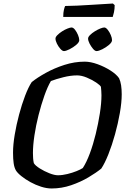

<svg xmlns="http://www.w3.org/2000/svg" viewBox="-20 -1070 718 1090"><path d="M273 0Q245 0 213.5 -10Q182 -20 153 -36Q124 -52 101.5 -70Q79 -88 70 -103Q61 -119 57.5 -143.5Q54 -168 54 -203Q54 -248 63.5 -305Q73 -362 88.5 -420Q104 -478 122.5 -526.5Q141 -575 160 -604Q191 -629 239.5 -656Q288 -683 345.5 -701.5Q403 -720 461 -720Q494 -720 534 -705.5Q574 -691 607.5 -669.5Q641 -648 656 -626Q664 -609 667.5 -586Q671 -563 671 -535Q671 -489 660.5 -429Q650 -369 633 -307.5Q616 -246 595.5 -194.5Q575 -143 555 -113Q527 -90 482.5 -63.5Q438 -37 384 -18.5Q330 0 273 0ZM309 -75Q334 -75 362.5 -82Q391 -89 414.5 -98.5Q438 -108 450 -116Q471 -148 490 -199Q509 -250 523.5 -309.5Q538 -369 547 -427Q556 -485 556 -529Q556 -541 555 -554Q554 -567 553 -577Q549 -586 526 -601.5Q503 -617 473 -629.5Q443 -642 418 -642Q381 -642 339.5 -631.5Q298 -621 269 -610Q250 -578 232 -527Q214 -476 199 -417Q184 -358 175.5 -301.5Q167 -245 167 -201Q167 -186 168 -171.5Q169 -157 172 -144Q180 -130 205.5 -114Q231 -98 260 -86.5Q289 -75 309 -75ZM528 -780Q519 -780 508 -793Q497 -806 488.5 -822.5Q480 -839 480 -851Q480 -860 491 -871Q502 -882 518 -892Q534 -902 549 -908Q564 -914 572 -914Q581 -914 591.5 -901Q602 -888 609 -871Q616 -854 616 -842Q616 -830 599 -815.5Q582 -801 561 -790.5Q540 -780 528 -780ZM343 -780Q334 -780 322.5 -793Q311 -806 303 -822.5Q295 -839 295 -851Q295 -860 306 -871Q317 -882 332.5 -892Q348 -902 363.5 -908Q379 -914 386 -914Q396 -914 406 -901Q416 -888 423 -871Q430 -854 430 -842Q430 -830 413 -815.5Q396 -801 375 -790.5Q354 -780 343 -780ZM339 -974Q339 -999 343 -1015Q347 -1031 350 -1036Q379 -1036 418 -1038Q457 -1040 497.5 -1042.5Q538 -1045 571 -1047Q604 -1049 621 -1050L631 -1041Q631 -1019 627 -1000.5Q623 -982 620 -974Z"/></svg>

Font: Texturina 72pt 72pt SemiBold
Style: Italic
Weight: 600
Italic angle: -11°
Designer: Guillermo Torres Carreño
Foundry: Omnibus-Type
Version: Version 1.002; ttfautohint (v1.8.3)